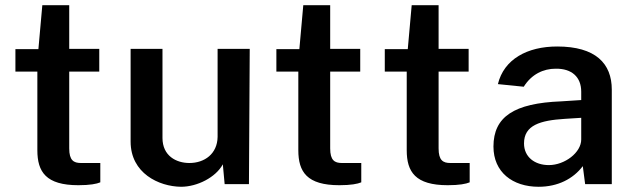

<svg xmlns="http://www.w3.org/2000/svg" viewBox="-20 -705 2433 735"><path d="M360 -431V-518H245V-685H142L127 -517H39V-431H123V-130C123 -47 156 4 280 4C324 4 350 -1 364 -7V-81H290C262 -81 245 -91 245 -137V-431Z M673 10C735 10 806 -26 833 -76L840 0H933L936 -518H813V-181C812 -116 763 -81 705 -81C655 -81 602 -108 602 -177V-518H480V-163C480 -42 588 9 673 10Z M1359 -431V-518H1244V-685H1141L1126 -517H1038V-431H1122V-130C1122 -47 1155 4 1279 4C1323 4 1349 -1 1363 -7V-81H1289C1261 -81 1244 -91 1244 -137V-431Z M1774 -431V-518H1659V-685H1556L1541 -517H1453V-431H1537V-130C1537 -47 1570 4 1694 4C1738 4 1764 -1 1778 -7V-81H1704C1676 -81 1659 -91 1659 -137V-431Z M2042 10C2115 10 2174 -20 2211 -69L2220 0H2322V-362C2322 -462 2260 -527 2113 -527C1998 -527 1909 -478 1886 -383L1985 -373C2015 -421 2060 -442 2107 -442C2169 -443 2205 -410 2205 -354V-322L2128 -317C1948 -310 1869 -258 1869 -144C1869 -46 1942 10 2042 10ZM2081 -73C2027 -73 1986 -104 1986 -156C1986 -226 2048 -244 2142 -250L2205 -254V-171C2205 -121 2142 -73 2081 -73Z"/></svg>

Font: United Sans SemiBold
Style: Regular
Weight: 600
Designer: Pablo Impallari, Rodrigo Fuenzalida (Modified by Dan O. Williams)
Version: Version 1.000;PS 001.000;hotconv 1.0.88;makeotf.lib2.5.64775